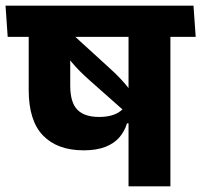

<svg xmlns="http://www.w3.org/2000/svg" viewBox="-43 -661 715 681"><path d="M561.4 -568H412.9V0H561.4ZM382 -530.3H651.1L643.3 -640.8H374.2ZM-15.7 -530.3H608.5L600.8 -640.8H-23.4ZM253.9 -127.8Q299.2 -127.8 330.3 -139.9Q361.5 -152 380.2 -173.6Q399 -195.2 407.4 -223.5H422.2L415 -314Q405.3 -280.3 379 -263.3Q352.8 -246.2 308.6 -246.2Q256.2 -246.2 231.1 -272.1Q206.1 -298 206.1 -357.6V-568.2H58.8V-341.7Q58.8 -232.7 109.7 -180.3Q160.6 -127.8 253.9 -127.8ZM168.4 -507.3Q187.2 -469.4 211.9 -439.7Q236.6 -409.9 274 -376.9L419.2 -248.2L452.1 -293.8Q435.9 -319.4 419.5 -340.5Q403.2 -361.6 384.9 -381.2Q366.6 -400.7 343.8 -421.1L195.7 -556.2Z"/></svg>

Font: Anek Devanagari Medium
Style: Regular
Weight: 500
Designer: Kailash Malviya (Devanagari) & Yesha Goshar (Latin)
Foundry: Ek Type
Version: Version 1.003